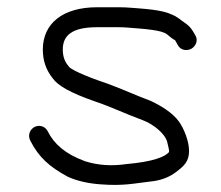

<svg xmlns="http://www.w3.org/2000/svg" viewBox="-20 -501 610 529"><path d="M125.5 -284.9C139.2 -265.7 172.4 -245.5 242.7 -221.2C286.4 -206.6 319.3 -189.9 373.7 -169.7C403.2 -158.6 435.2 -132.1 440.6 -110.1C443.9 -96.9 445.7 -88.3 445.9 -85.8C445.9 -84.8 445.9 -84 445.6 -81.8C433.4 -68.4 402.1 -55.6 328.3 -48.9L327.7 -48.8L327.1 -48.8C286.3 -42.9 249.1 -45.7 214 -56.9C159.4 -77 129 -104.4 111.6 -139.1C103.7 -154.9 86.4 -157.2 74.8 -151C63.3 -144.9 55.5 -129.5 63.3 -113.9C86.6 -67.3 117.2 -41.1 165.4 -14.8C189.6 -3.1 221.2 4.1 254.3 6.7C322.7 12 347.1 4.4 404.3 -2.1C427.3 -5.6 447.8 -13.9 465 -27C486.1 -43.1 500.9 -55.3 500.9 -85C500.9 -112.3 486.8 -146.5 473.6 -165.3C455.7 -190.9 420.6 -211.4 393.7 -223.7C360 -235.8 315.1 -256.5 275.5 -270.8C207.6 -293.4 173.7 -311.2 170.1 -317.1L169.5 -318L168.9 -318.7C158.3 -330.8 153 -345.5 153 -364.5C153 -403.4 178.3 -426 247.2 -426H306.9C314.5 -426 322.2 -425.7 329.9 -425.1C376 -421.4 426.3 -418.6 440.6 -406.1C448.8 -398.9 455.3 -393.9 462.4 -390.1C462.5 -389.9 463.3 -388.9 464.4 -386.7L469.4 -377.7C477.6 -361.1 496.4 -360.4 507.5 -366.9C518.1 -373 527.4 -388.4 518.1 -403.9L512.2 -413.9C501.9 -431.5 489.7 -437.4 479.1 -445.3C449.9 -469.3 414.5 -473.7 363.5 -477.9L337.1 -479.9C327.6 -480.7 317.6 -481 306.9 -481H247.2C153.7 -481 98 -436.9 98 -364.5C98 -334.4 106.6 -308.4 125.5 -284.9Z"/></svg>

Font: MewTooHand
Style: BdWide
Weight: 400
Designer: Mew Too, Robert Jablonski
Version: Version 0.77